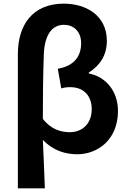

<svg xmlns="http://www.w3.org/2000/svg" viewBox="-20 -832 710 1053"><path d="M78 201H226C222 113 220 26 215 -65C273 -4 341 14 404 14C514 14 627 -64 627 -224C627 -333 559 -412 467 -429V-434C530 -474 566 -531 566 -608C566 -748 451 -812 330 -812C157 -812 78 -693 78 -536ZM363 -107C316 -107 261 -121 215 -180C215 -297 216 -410 220 -525C222 -632 260 -696 331 -696C380 -696 425 -663 425 -595C425 -529 392 -471 297 -455L316 -347C331 -352 347 -354 365 -354C444 -354 483 -301 483 -234C483 -150 428 -107 363 -107Z"/></svg>

Font: Source Han Sans CN
Style: Bold
Weight: 700
Designer: Ryoko NISHIZUKA 西塚涼子 (kana, bopomofo & ideographs); Paul D. Hunt (Latin, Greek & Cyrillic); Sandoll Communications 산돌커뮤니
Foundry: Adobe
Version: Version 2.001;hotconv 1.0.107;makeotfexe 2.5.65593